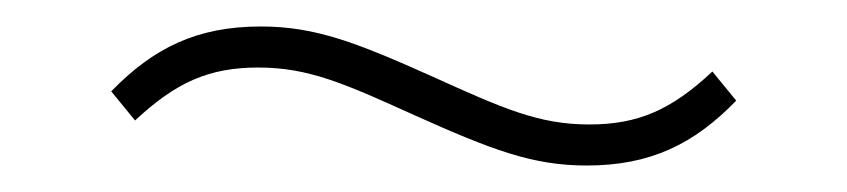

<svg xmlns="http://www.w3.org/2000/svg" viewBox="-20 -377 640 145"><path d="M423 -252C471 -252 504 -268 536 -301L518 -323C487 -294 462 -283 425 -283C387 -283 360 -295 307 -319C249 -345 218 -357 177 -357C129 -357 96 -341 64 -308L82 -286C113 -315 138 -326 175 -326C213 -326 240 -314 293 -290C351 -264 382 -252 423 -252Z"/></svg>

Font: IBM Plex Arabic ExtraLight
Style: Regular
Weight: 200
Designer: Mike Abbink, Paul van der Laan, Pieter van Rosmalen, Wael Morcos, Khajak Apelian
Foundry: Bold Monday
Version: Version 1.0